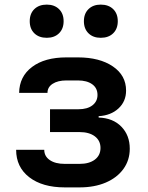

<svg xmlns="http://www.w3.org/2000/svg" viewBox="-20 -806 640 833"><path d="M261 7Q164 7 107 -37Q50 -81 50 -156H172Q172 -128 196 -111.5Q220 -95 261 -95H325Q367 -95 391.5 -113.5Q416 -132 416 -164Q416 -196 391.5 -214.5Q367 -233 325 -233H197V-332H320Q359 -332 381 -349Q403 -366 403 -394Q403 -424 380 -440.5Q357 -457 318 -457H268Q231 -457 208.5 -442.5Q186 -428 186 -403H63Q64 -474 119 -515.5Q174 -557 268 -557H318Q412 -557 469.5 -518Q527 -479 527 -413Q527 -366 494 -335.5Q461 -305 408 -302V-296Q470 -294 506.5 -256.5Q543 -219 543 -161Q543 -111 515.5 -73Q488 -35 439 -14Q390 7 325 7ZM417 -642Q384 -642 364 -661.5Q344 -681 344 -714Q344 -747 364 -766.5Q384 -786 417 -786Q451 -786 471 -766.5Q491 -747 491 -714Q491 -681 471 -661.5Q451 -642 417 -642ZM183 -642Q149 -642 129 -661.5Q109 -681 109 -714Q109 -747 129 -766.5Q149 -786 183 -786Q216 -786 236 -766.5Q256 -747 256 -714Q256 -681 236 -661.5Q216 -642 183 -642Z"/></svg>

Font: JetBrains Mono NL
Style: Bold
Weight: 700
Monospace: yes
Designer: Philipp Nurullin, Konstantin Bulenkov
Foundry: JetBrains
Version: Version 2.305; ttfautohint (v1.8.4.7-5d5b)